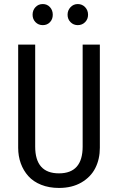

<svg xmlns="http://www.w3.org/2000/svg" viewBox="-20 -906 577 938"><path d="M139.2 -834Q139.2 -856 153.3 -871.1Q167.5 -886.2 189 -886.2Q210.4 -886.2 224.1 -871.1Q237.8 -856 237.8 -834Q237.8 -812 224.1 -797.6Q210.4 -783.2 189 -783.2Q167.5 -783.2 153.3 -797.9Q139.2 -812.5 139.2 -834ZM359.9 -886.2Q381.3 -886.2 395.8 -871.1Q410.2 -856 410.2 -834Q410.2 -812.5 395.8 -797.9Q381.3 -783.2 359.9 -783.2Q338.9 -783.2 324.5 -797.9Q310.1 -812.5 310.1 -834Q310.1 -855.5 324.5 -870.8Q338.9 -886.2 359.9 -886.2ZM467.8 -688V-184.1Q467.8 -128.9 445.8 -85.2Q423.8 -41.5 377.9 -14.6Q332 12.2 268.1 12.2Q219.7 12.2 181.2 -3.2Q142.6 -18.6 118.4 -45.7Q94.2 -72.8 81.5 -107.9Q68.8 -143.1 68.8 -184.1V-688H151.9V-189.9Q151.9 -59.1 268.1 -59.1Q383.8 -59.1 383.8 -189.9V-688Z"/></svg>

Font: Fira Sans Compressed Book
Style: Regular
Weight: 350
Width: 1
Designer: Carrois Corporate & Edenspiekermann AG
Foundry: Carrois Corporate GbR & Edenspiekermann AG
Version: Version 4.203;PS 004.203;hotconv 1.0.88;makeotf.lib2.5.64775